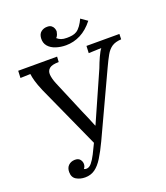

<svg xmlns="http://www.w3.org/2000/svg" viewBox="-160 -992 966 1118"><g transform="rotate(-20 323.0 -433.0)"><path d="M174 17Q143 17 119.5 3Q96 -11 96 -44Q96 -70 111 -84.5Q126 -99 149 -100Q173 -101 183.5 -87Q194 -73 193 -57Q192 -42 183 -32Q186 -30 188.5 -29Q191 -28 198 -28Q215 -28 230 -46Q245 -64 260 -93.5Q275 -123 290 -155L113 -546Q96 -586 88.5 -612.5Q81 -639 79 -658L17 -656L19 -700H260L258 -667Q216 -667 199.5 -653Q183 -639 185 -614.5Q187 -590 200 -558L288 -349Q299 -324 310 -298.5Q321 -273 331 -247H333L468 -552Q479 -582 493.5 -614Q508 -646 519 -659L440 -656L442 -700H646L645 -667Q608 -665 586.5 -650.5Q565 -636 549.5 -608.5Q534 -581 515 -540L333 -149Q307 -94 284 -57Q261 -20 235 -1.5Q209 17 174 17ZM332 -744Q300 -744 270.5 -753.5Q241 -763 224 -783Q207 -803 209 -833Q211 -859 227 -871Q243 -883 262 -883Q280 -884 290 -876.5Q300 -869 304 -858.5Q308 -848 308 -839Q307 -832 303.5 -821.5Q300 -811 292 -803Q303 -793 316.5 -788Q330 -783 352 -783Q369 -783 384.5 -785.5Q400 -788 413 -796Q427 -805 439.5 -822.5Q452 -840 462 -862L502 -834Q466 -788 423 -766Q380 -744 332 -744Z"/></g></svg>

Font: Lora Italic
Style: Italic
Weight: 400
Italic angle: -3°
Designer: Olga Karpushina, Alexei Vanyashin (Cyrillic)
Foundry: Cyreal
Version: Version 2.210; ttfautohint (v1.8.1.43-b0c9)